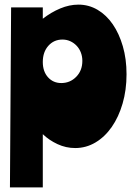

<svg xmlns="http://www.w3.org/2000/svg" viewBox="-20 -629 577 830"><path d="M28 -597H165V-548Q201 -576 240.5 -592.5Q280 -609 319 -609Q364 -609 402 -586.5Q440 -564 467.5 -524Q495 -484 511 -429Q527 -374 527 -308Q527 -240 510 -181.5Q493 -123 463 -80Q433 -37 392.5 -13Q352 11 305 11Q265 11 228.5 -6Q192 -23 165 -49V181H23ZM165 -361Q165 -320 187.5 -295Q210 -270 245 -270Q283 -270 309.5 -297Q336 -324 336 -366Q336 -385 329.5 -402Q323 -419 311 -431.5Q299 -444 283.5 -451Q268 -458 250 -458Q213 -458 189 -431Q165 -404 165 -361Z"/></svg>

Font: Ranchers
Style: Regular
Weight: 400
Designer: Pablo Impallari, Brenda Gallo
Foundry: Pablo Impallari, Brenda Gallo
Version: Version 1.000; ttfautohint (v0.8) -G 200 -r 50